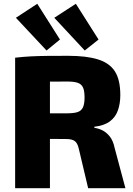

<svg xmlns="http://www.w3.org/2000/svg" viewBox="-20 -995 703 1015"><path d="M340 -700Q437 -700 498 -681Q559 -662 587.5 -617.5Q616 -573 616 -492Q616 -448 603.5 -412Q591 -376 561 -353.5Q531 -331 479 -325V-319Q498 -317 519.5 -307Q541 -297 559.5 -274.5Q578 -252 586 -213L643 0H446L397 -207Q390 -239 375 -249.5Q360 -260 331 -260Q259 -261 212 -261Q165 -261 132.5 -262Q100 -263 71 -265L74 -396H336Q372 -396 391.5 -403Q411 -410 419 -428.5Q427 -447 427 -480Q427 -514 419 -532Q411 -550 391.5 -557Q372 -564 336 -564Q237 -564 168.5 -563Q100 -562 75 -560L60 -690Q104 -695 143 -697Q182 -699 228.5 -699.5Q275 -700 340 -700ZM244 -690V0H60V-690ZM381 -975 501 -786 428 -728 267 -901ZM177 -975 297 -786 226 -728 64 -901Z"/></svg>

Font: Exo 2 ExtraBold
Style: Regular
Weight: 800
Designer: Natanael Gama
Foundry: Natanael Gama
Version: Version 2.010